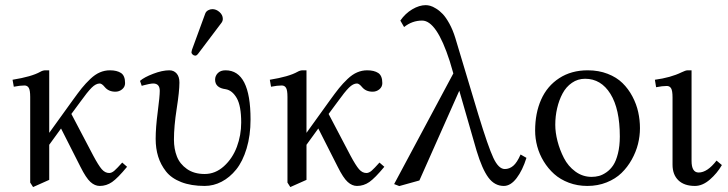

<svg xmlns="http://www.w3.org/2000/svg" viewBox="-20 -718 2860 754"><path d="M471.2 -391.6Q471.2 -377 459.7 -367.4Q448.2 -357.9 433.1 -357.9Q406.2 -357.9 391.1 -376.5Q379.9 -390.1 371.6 -390.1Q356.4 -390.1 339.8 -373.5Q323.2 -356.9 294.9 -317.4L260.3 -270.5L346.2 -106.9Q366.7 -68.4 379.6 -53.5Q392.6 -38.6 408.7 -38.6Q418.9 -38.6 429.4 -47.9Q439.9 -57.1 460 -79.6Q478.5 -63 479 -63Q442.4 -18.6 420.2 -3.2Q397.9 12.2 371.6 12.2Q352.5 12.2 335.2 -3.4Q317.9 -19 295.9 -63L219.7 -213.4L173.3 -149.4V-11.7L109.9 16.6L98.6 -1V-337.4Q98.6 -363.8 93 -373Q87.4 -382.3 76.2 -382.3Q58.6 -382.3 34.2 -377.4L29.3 -404.8Q104.5 -417 138.2 -436Q148.4 -441.9 158.2 -441.9H173.3V-196.3L263.7 -321.8Q286.1 -353 301 -371.6Q315.9 -390.1 334.7 -408Q353.5 -425.8 372.3 -433.8Q391.1 -441.9 411.6 -441.9Q439 -441.9 455.1 -431.4Q471.2 -420.9 471.2 -391.6Z M814 -682.1Q829.1 -682.1 842 -670.7Q855 -659.2 855 -644Q855 -635.7 850.1 -628.9L758.3 -507.3Q752.4 -499.5 747.1 -499.5Q741.2 -499.5 736.6 -503.7Q731.9 -507.8 731.9 -513.2Q731.9 -515.6 733.9 -522.5L786.1 -665Q789.1 -672.9 797.1 -677.5Q805.2 -682.1 814 -682.1ZM963.9 -249Q963.9 -186 948.5 -135Q933.1 -84 907.7 -52.5Q882.3 -21 850.3 -4.4Q818.4 12.2 783.7 12.2Q730.5 12.2 691.7 -2.9Q652.8 -18.1 631.8 -44.9Q610.8 -71.8 601.1 -103.3Q591.3 -134.8 591.3 -172.9Q591.3 -217.3 599.4 -278.6Q607.4 -339.8 607.4 -361.3Q607.4 -390.1 581.5 -390.1Q575.7 -390.1 564.5 -387.9Q553.2 -385.7 544.9 -383.3L536.6 -380.9L529.8 -400.4Q545.9 -414.6 581.5 -428.2Q617.2 -441.9 645 -441.9Q662.6 -441.9 673.6 -429.4Q684.6 -417 684.6 -394Q684.6 -359.4 673.8 -290.5Q663.1 -221.7 663.1 -169.9Q663.1 -133.3 674.6 -103.8Q686 -74.2 714.1 -54.4Q742.2 -34.7 783.7 -34.7Q825.7 -34.7 859.4 -65.2Q893.1 -95.7 910.2 -141.4Q927.2 -187 927.2 -236.8Q927.2 -302.2 909.7 -332.8Q892.1 -363.3 866.2 -367.7Q824.7 -373 824.7 -405.3Q824.7 -419.9 835.4 -430.9Q846.2 -441.9 865.7 -441.9Q963.9 -441.9 963.9 -249Z M1481.4 -391.6Q1481.4 -377 1470 -367.4Q1458.5 -357.9 1443.4 -357.9Q1416.5 -357.9 1401.4 -376.5Q1390.1 -390.1 1381.8 -390.1Q1366.7 -390.1 1350.1 -373.5Q1333.5 -356.9 1305.2 -317.4L1270.5 -270.5L1356.4 -106.9Q1377 -68.4 1389.9 -53.5Q1402.8 -38.6 1418.9 -38.6Q1429.2 -38.6 1439.7 -47.9Q1450.2 -57.1 1470.2 -79.6Q1488.8 -63 1489.3 -63Q1452.6 -18.6 1430.4 -3.2Q1408.2 12.2 1381.8 12.2Q1362.8 12.2 1345.5 -3.4Q1328.1 -19 1306.2 -63L1230 -213.4L1183.6 -149.4V-11.7L1120.1 16.6L1108.9 -1V-337.4Q1108.9 -363.8 1103.3 -373Q1097.7 -382.3 1086.4 -382.3Q1068.8 -382.3 1044.4 -377.4L1039.6 -404.8Q1114.7 -417 1148.4 -436Q1158.7 -441.9 1168.5 -441.9H1183.6V-196.3L1273.9 -321.8Q1296.4 -353 1311.3 -371.6Q1326.2 -390.1 1345 -408Q1363.8 -425.8 1382.6 -433.8Q1401.4 -441.9 1421.9 -441.9Q1449.2 -441.9 1465.3 -431.4Q1481.4 -420.9 1481.4 -391.6Z M2047.4 -98.1Q2032.2 -49.3 2008.8 -18.6Q1985.4 12.2 1958.5 12.2Q1922.4 12.2 1897.9 -20.8Q1873.5 -53.7 1851.6 -126L1783.7 -361.8L1627 -9.3L1547.9 12.7L1527.8 4.9L1760.3 -429.7L1746.1 -478Q1694.8 -637.2 1637.7 -637.2Q1598.6 -637.2 1566.9 -611.8L1552.2 -637.2Q1571.3 -665 1598.9 -681.4Q1626.5 -697.8 1651.9 -697.8Q1659.7 -697.8 1669.2 -695.3Q1678.7 -692.9 1692.6 -684.3Q1706.5 -675.8 1719 -662.6Q1731.4 -649.4 1744.9 -625Q1758.3 -600.6 1768.1 -568.8L1858.4 -268.1Q1897 -141.6 1917.5 -97.9Q1938 -54.2 1962.4 -54.2Q1980.5 -54.2 1995.4 -66.7Q2010.3 -79.1 2024.4 -111.3Z M2081.5 -205.1Q2081.5 -273.9 2105.2 -327.1Q2128.9 -380.4 2176.3 -411.1Q2223.6 -441.9 2288.1 -441.9Q2331.1 -441.9 2366.2 -428.2Q2401.4 -414.6 2424.6 -391.8Q2447.8 -369.1 2463.6 -339.1Q2479.5 -309.1 2486.3 -277.8Q2493.2 -246.6 2493.2 -214.4Q2493.2 -183.6 2485.4 -152.3Q2477.5 -121.1 2460.9 -91.3Q2444.3 -61.5 2420.7 -38.6Q2397 -15.6 2362.3 -1.7Q2327.6 12.2 2286.6 12.2Q2247.6 12.2 2213.9 -0.5Q2180.2 -13.2 2156.2 -34.7Q2132.3 -56.2 2115.2 -84.2Q2098.1 -112.3 2089.8 -143.1Q2081.5 -173.8 2081.5 -205.1ZM2277.8 -408.7Q2249 -408.7 2226.1 -392.8Q2203.1 -377 2189.2 -350.8Q2175.3 -324.7 2168 -293.2Q2160.6 -261.7 2160.6 -228Q2160.6 -197.8 2169.4 -163.6Q2178.2 -129.4 2194.6 -97.4Q2210.9 -65.4 2239.5 -44.4Q2268.1 -23.4 2303.2 -23.4Q2318.4 -23.4 2332.3 -27.1Q2346.2 -30.8 2361.6 -41.5Q2377 -52.2 2388.2 -69.1Q2399.4 -85.9 2406.7 -115.2Q2414.1 -144.5 2414.1 -182.1Q2414.1 -290 2377.2 -349.4Q2340.3 -408.7 2277.8 -408.7Z M2695.8 -441.9V-86.4Q2695.8 -40.5 2723.6 -40.5Q2757.8 -40.5 2793.9 -87.4L2814.9 -69.8Q2796.4 -37.6 2767.6 -12.7Q2738.8 12.2 2709 12.2Q2667 12.2 2644 -10Q2621.1 -32.2 2621.1 -71.3V-335.4Q2621.1 -361.8 2615.5 -371.1Q2609.9 -380.4 2598.6 -380.4Q2581.1 -380.4 2556.6 -375.5L2551.8 -404.8Q2613.8 -413.1 2656.7 -434.1Q2672.4 -441.9 2680.7 -441.9Z"/></svg>

Font: Libertinage
Style: b
Weight: 400
Designer: OSP
Foundry: OSP
Version: Version 1.0; 2008; OFL relea